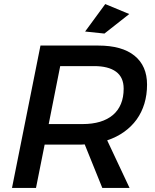

<svg xmlns="http://www.w3.org/2000/svg" viewBox="-20 -924 763 944"><path d="M396.5 -214Q389 -213.5 381.5 -213.2Q374 -213 366 -213H199.5L157 0H39L179 -700H463Q580 -700 641.5 -650Q703 -600 703 -508Q703 -458 690 -414.8Q677 -371.5 651.8 -336.5Q626.5 -301.5 590 -275.5Q553.5 -249.5 507 -234L617 0H483ZM219.5 -314H386Q434 -314 471.5 -325.2Q509 -336.5 535 -358.5Q561 -380.5 574.5 -413Q588 -445.5 588 -488Q588 -544 550.5 -571.5Q513 -599 443 -599H276ZM497.5 -904 615.5 -855 493.5 -759 398.5 -769Z"/></svg>

Font: Argentum Sans
Style: Italic
Weight: 400
Italic angle: -11.3099°
Designer: Julieta Ulanovsky, Owen Earl, Rasmus Andersson, Cristiano Sobral
Foundry: The Argentum Sans Project Authors
Version: Version 3.131; ttfautohint (v1.8.4.7-5d5b-dirty)